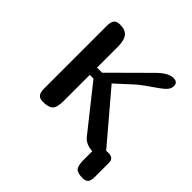

<svg xmlns="http://www.w3.org/2000/svg" viewBox="-168 -633 882 882"><g transform="rotate(45 273.5 -191.5)"><path d="M500 -47Q532 -47 532 -16V77Q532 98 524 108.5Q516 119 495 119Q463 119 451.5 106.5Q440 94 440 55V0Q396 -2 374 -31L208 -240H184V-71Q184 -28 169.5 -14Q155 0 120 0Q97 0 88.5 -11.5Q80 -23 80 -47V-455Q80 -479 88.5 -490.5Q97 -502 120 -502Q154 -502 169 -483Q184 -464 184 -420V-287H217L392 -461Q434 -502 466 -502Q494 -502 494 -477Q494 -459 479 -444Q464 -429 427.5 -404.5Q391 -380 367 -360Q347 -342 283 -283L480 -51L483 -47Z"/></g></svg>

Font: Marmelad
Style: Regular
Weight: 400
Designer: Manvel Shmavonyan
Foundry: Cyreal
Version: Version 1.001;PS 001.001;hotconv 1.0.88;makeotf.lib2.5.64775